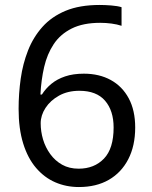

<svg xmlns="http://www.w3.org/2000/svg" viewBox="-20 -744 612 774"><path d="M55 -305Q55 -367 63.5 -427Q72 -487 93 -540.5Q114 -594 151 -635.5Q188 -677 244.5 -700.5Q301 -724 382 -724Q403 -724 428.5 -722Q454 -720 470 -715V-640Q452 -646 429.5 -649Q407 -652 384 -652Q315 -652 269 -629Q223 -606 196.5 -566Q170 -526 158 -474Q146 -422 143 -363H149Q164 -387 187 -406Q210 -425 242.5 -436Q275 -447 318 -447Q380 -447 426.5 -421.5Q473 -396 499 -347.5Q525 -299 525 -230Q525 -156 497 -102Q469 -48 418.5 -19Q368 10 298 10Q247 10 203 -9Q159 -28 125.5 -67Q92 -106 73.5 -165.5Q55 -225 55 -305ZM297 -64Q360 -64 399 -104.5Q438 -145 438 -230Q438 -298 403.5 -338Q369 -378 300 -378Q253 -378 218 -358.5Q183 -339 163.5 -309Q144 -279 144 -247Q144 -214 153.5 -182Q163 -150 182.5 -123Q202 -96 230.5 -80Q259 -64 297 -64Z"/></svg>

Font: ing115
Style: Regular
Weight: 400
Designer: Monotype Design Team
Foundry: Monotype Imaging Inc.
Version: Version 2.013